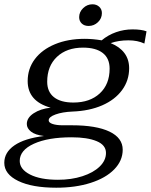

<svg xmlns="http://www.w3.org/2000/svg" viewBox="-36 -681 703 895"><path d="M563 -493Q516 -493 480 -480Q522 -463 544 -433.5Q566 -404 566 -363Q566 -306 533 -261Q500 -216 440.5 -190Q381 -164 302 -161Q255 -159 223 -147.5Q191 -136 191 -120Q191 -109 209.5 -103Q228 -97 256 -97H299Q413 -97 474.5 -67.5Q536 -38 536 17Q536 68 496.5 108.5Q457 149 386.5 171.5Q316 194 226 194Q114 194 49 162.5Q-16 131 -16 78Q-16 29 31.5 -3.5Q79 -36 169 -47Q128 -52 108.5 -67.5Q89 -83 89 -103Q89 -132 121 -153Q153 -174 200 -179Q93 -209 93 -303Q93 -361 126.5 -405.5Q160 -450 220.5 -475Q281 -500 359 -500Q396 -500 438 -493Q468 -518 505 -531Q542 -544 582 -544Q623 -544 647 -535L637 -478Q605 -493 563 -493ZM475 -361Q475 -409 443 -434Q411 -459 351 -459Q275 -459 229.5 -416Q184 -373 184 -300Q184 -253 215.5 -228Q247 -203 306 -203Q383 -203 429 -245.5Q475 -288 475 -361ZM56 69Q56 108 104 132.5Q152 157 234 157Q297 157 348 140.5Q399 124 428.5 95.5Q458 67 458 32Q458 -5 414.5 -23Q371 -41 298 -41Q188 -41 122 -11Q56 19 56 69ZM333 -601Q333 -625 351.5 -643Q370 -661 395 -661Q414 -661 426.5 -649.5Q439 -638 439 -620Q439 -595 420.5 -577.5Q402 -560 377 -560Q357 -560 345 -571.5Q333 -583 333 -601Z"/></svg>

Font: Fahkwang
Style: Italic
Weight: 400
Italic angle: -10°
Version: Version 1.000; ttfautohint (v1.6)